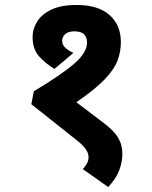

<svg xmlns="http://www.w3.org/2000/svg" viewBox="-20 -652 610 772"><path d="M288 -632Q375 -632 420.5 -591.5Q466 -551 466 -483Q466 -445 453 -409.5Q440 -374 401.5 -333.5Q363 -293 287 -241L395 -159Q437 -128 454.5 -99Q472 -70 472 -33Q472 -1 459.5 32.5Q447 66 415 100L313 28Q324 15 330 4.5Q336 -6 336 -21Q336 -51 290 -87L106 -233L116 -285Q228 -352 279 -396.5Q330 -441 330 -481Q330 -501 318.5 -513.5Q307 -526 279 -526Q254 -526 242 -514.5Q230 -503 230 -488Q230 -472 241.5 -461Q253 -450 275 -439L199 -375Q164 -396 137.5 -425Q111 -454 111 -504Q111 -536 129.5 -565.5Q148 -595 187 -613.5Q226 -632 288 -632Z"/></svg>

Font: RS Noto Sans
Style: Bold
Weight: 700
Designer: Monotype Design Team
Foundry: Monotype Imaging Inc.
Version: Version 3.10